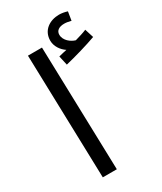

<svg xmlns="http://www.w3.org/2000/svg" viewBox="-204 -887 809 960"><g transform="rotate(-30 200.5 -407.0)"><path d="M218 -578C273 -591 352 -614 401 -632L385 -683C366 -675 343 -668 318 -661C293 -668 260 -692 260 -726C260 -749 278 -762 309 -762C323 -762 335 -759 348 -756L356 -806C341 -811 323 -814 309 -814C255 -814 206 -783 206 -723C206 -690 227 -660 253 -643C239 -640 225 -637 206 -632ZM92 0H173L153 -714H72Z"/></g></svg>

Font: Noto Sans Arabic UI
Style: Regular
Weight: 400
Designer: Monotype Design Team, Nadine Chahine and Nizar Qandah
Foundry: Monotype Imaging Inc.
Version: Version 2.010